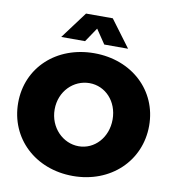

<svg xmlns="http://www.w3.org/2000/svg" viewBox="-98 -1009 998 1103"><g transform="rotate(10 401.0 -457.0)"><path d="M314 -923 197 -766H336L392 -849L448 -766H587L470 -923ZM401 -707C181 -707 19 -557 19 -351C19 -144 181 9 401 9C621 9 783 -145 783 -351C783 -556 621 -707 401 -707ZM404 -533C496 -533 570 -456 570 -350C570 -244 496 -165 404 -165C312 -165 232 -244 232 -350C232 -456 311 -533 404 -533Z"/></g></svg>

Font: Montserrat ExtraBold
Style: Regular
Weight: 800
Designer: Julieta Ulanovsky
Foundry: Julieta Ulanovsky
Version: Version 4.000